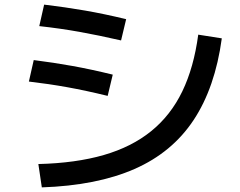

<svg xmlns="http://www.w3.org/2000/svg" viewBox="-20 -783 1040 831"><path d="M146 -73Q308 -77 429 -112Q550 -147 634.5 -215.5Q719 -284 769 -387.5Q819 -491 838 -633L940 -617Q911 -404 818 -263.5Q725 -123 562 -51.5Q399 20 161 28ZM446 -368Q352 -391 271.5 -405.5Q191 -420 105 -430L126 -523Q213 -512 293.5 -497.5Q374 -483 468 -460ZM504 -608Q408 -630 324.5 -645Q241 -660 150 -670L171 -763Q263 -752 347 -737.5Q431 -723 526 -700Z"/></svg>

Font: M PLUS 1 Thin Medium
Style: Regular
Weight: 500
Version: Version 1.001